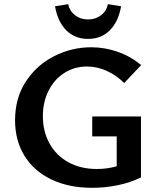

<svg xmlns="http://www.w3.org/2000/svg" viewBox="-20 -891 762 918"><path d="M243 -861 306 -871Q313 -838 339 -818Q365 -798 401 -798Q437 -798 463 -818Q489 -838 496 -871L559 -861Q546 -787 505 -746Q464 -705 401 -705Q338 -705 297 -746Q256 -787 243 -861ZM421 -334H654V-43Q604 -18 543.5 -5.5Q483 7 421 7Q308 7 224.5 -33.5Q141 -74 96.5 -147Q52 -220 52 -316Q52 -422 103.5 -501Q155 -580 239 -622.5Q323 -665 416 -665Q481 -665 542.5 -643.5Q604 -622 655 -580L574 -494Q534 -533 488.5 -553Q443 -573 396 -573Q336 -573 288 -542.5Q240 -512 212.5 -458Q185 -404 185 -336Q185 -262 217 -204.5Q249 -147 307.5 -115Q366 -83 443 -83Q493 -83 538 -96V-239H421Z"/></svg>

Font: Ysabeau SC
Style: Bold
Weight: 700
Designer: Christian Thalmann (Catharsis Fonts)
Version: Version 0.003